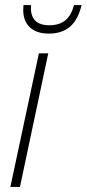

<svg xmlns="http://www.w3.org/2000/svg" viewBox="-20 -740 343 760"><path d="M173 -607C245 -607 285 -645 303 -720H273C259 -668 231 -640 175 -640C115 -640 99 -676 103 -720H73C73 -715 72 -708 72 -700C72 -643 107 -607 173 -607ZM21 0H59L171 -529H134Z"/></svg>

Font: Noto Sans SemiCondensed ExtraLight
Style: Italic
Weight: 200
Width: 4
Italic angle: -12°
Designer: Monotype Design Team
Foundry: Monotype Imaging Inc.
Version: Version 2.013